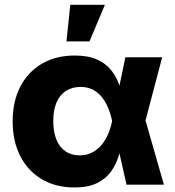

<svg xmlns="http://www.w3.org/2000/svg" viewBox="-20 -784 743 815"><path d="M295.4 11.7Q216.3 11.7 157.2 -23.4Q98.1 -58.6 65.9 -121.6Q33.7 -184.6 33.7 -269Q33.7 -353.5 66.2 -416.3Q98.6 -479 158 -513.7Q217.3 -548.3 297.4 -548.3Q354.5 -548.3 391.6 -531.5Q428.7 -514.6 450.7 -487.5Q472.7 -460.4 484.4 -428.2Q496.1 -396 502 -365.2H551.3L596.7 -275.9L675.8 0H517.1L455.6 -272Q448.7 -303.7 437.3 -329.8Q425.8 -356 409.7 -375Q393.6 -394 371.8 -404.5Q350.1 -415 322.3 -415Q285.6 -415 259.5 -397.9Q233.4 -380.9 219.7 -348.6Q206.1 -316.4 206.1 -270.5Q206.1 -224.6 219.2 -191.9Q232.4 -159.2 257.8 -141.8Q283.2 -124.5 318.4 -124.5Q346.7 -124.5 369.6 -136Q392.6 -147.5 409.7 -167.2Q426.8 -187 438.2 -213.1Q449.7 -239.3 455.6 -269L512.2 -541H668.5L596.7 -269L550.8 -182.1H500Q493.2 -150.9 482.2 -117.2Q471.2 -83.5 450 -54.2Q428.7 -24.9 391.6 -6.6Q354.5 11.7 295.4 11.7ZM262.2 -608.4 278.3 -763.7H425.3L359.9 -608.4Z"/></svg>

Font: Inter 17pt ExtraBold
Style: Regular
Weight: 800
Version: Version 4.001;git-66647c0bb